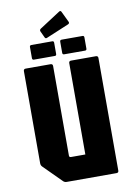

<svg xmlns="http://www.w3.org/2000/svg" viewBox="-102 -1014 748 1078"><g transform="rotate(-10 272.5 -475.5)"><path d="M188.5 0Q176.5 0 168.5 -8.5L68.5 -108.5Q60 -116.5 60 -128.5V-654Q60 -666.5 72.5 -666.5H214Q226.5 -666.5 226.5 -654V-143.5Q226.5 -133.5 236.5 -133.5H318.5V-654Q318.5 -666.5 331 -666.5H472.5Q485 -666.5 485 -654V-12.5Q485 0 472.5 0ZM127 -708Q117 -708 117 -718V-781.5Q117 -791.5 127 -791.5H246Q255 -791.5 255 -781.5V-718Q255 -708 246 -708ZM299.5 -708Q289.5 -708 289.5 -718V-781.5Q289.5 -791.5 299.5 -791.5H418.5Q427.5 -791.5 427.5 -781.5V-718Q427.5 -708 418.5 -708ZM221 -816Q211.5 -811.5 207.5 -820.5L190 -858Q186.5 -867 195.5 -873L313.5 -949.5Q322.5 -955 327 -943L355.5 -883.5Q359.5 -875 350 -870Z"/></g></svg>

Font: Jaro
Style: Regular
Weight: 400
Designer: Agyei Archer, Celine Hurka, Mirko Velimirović
Version: Version 1.000